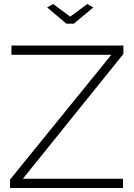

<svg xmlns="http://www.w3.org/2000/svg" viewBox="-20 -937 667 957"><path d="M245 -917 330 -854 415 -917 445 -900 348 -819H311L215 -900ZM30 -42 535 -664H37V-710H595V-668L94 -46H593V0H30Z"/></svg>

Font: Raleway-v4020 Light
Style: Regular
Weight: 300
Designer: Matt McInerney, Pablo Impallari, Rodrigo Fuenzalida
Foundry: Matt McInerney, Pablo Impallari, Rodrigo Fuenzalida
Version: Version 4.020;PS 004.020;hotconv 1.0.88;makeotf.lib2.5.64775